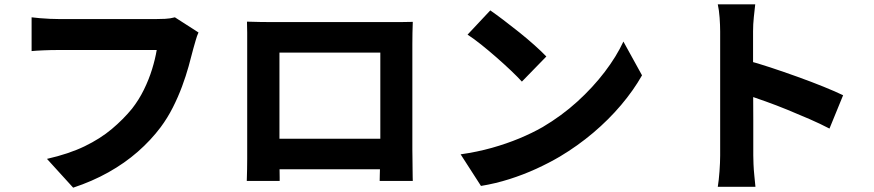

<svg xmlns="http://www.w3.org/2000/svg" viewBox="-20 -816 4040 887"><path d="M897 -666Q890 -651 884 -629.5Q878 -608 873 -591Q864 -555 851.5 -510Q839 -465 821 -416.5Q803 -368 778.5 -319.5Q754 -271 722 -228Q677 -168 616.5 -115Q556 -62 481 -20Q406 22 318 51L197 -82Q298 -105 370.5 -140Q443 -175 496.5 -220Q550 -265 590 -314Q622 -355 645 -402Q668 -449 682.5 -496Q697 -543 704 -585Q689 -585 655 -585Q621 -585 577 -585Q533 -585 484.5 -585Q436 -585 390 -585Q344 -585 307 -585Q270 -585 251 -585Q215 -585 180.5 -583.5Q146 -582 126 -580V-736Q142 -734 164.5 -732Q187 -730 211 -729Q235 -728 251 -728Q268 -728 297.5 -728Q327 -728 364.5 -728Q402 -728 443.5 -728Q485 -728 525.5 -728Q566 -728 601.5 -728Q637 -728 663.5 -728Q690 -728 703 -728Q719 -728 742.5 -729Q766 -730 788 -736Z M1121 -716Q1151 -715 1180.5 -714.5Q1210 -714 1231 -714Q1248 -714 1282 -714Q1316 -714 1361 -714Q1406 -714 1457 -714Q1508 -714 1559 -714Q1610 -714 1655 -714Q1700 -714 1734 -714Q1768 -714 1785 -714Q1804 -714 1831 -714Q1858 -714 1887 -715Q1886 -692 1885.5 -664.5Q1885 -637 1885 -613Q1885 -599 1885 -569.5Q1885 -540 1885 -499.5Q1885 -459 1885 -414Q1885 -369 1885 -323.5Q1885 -278 1885 -238Q1885 -198 1885 -168Q1885 -138 1885 -124Q1885 -109 1885.5 -85Q1886 -61 1886 -37.5Q1886 -14 1886.5 2.5Q1887 19 1887 20H1734Q1734 19 1734.5 -5Q1735 -29 1736 -61.5Q1737 -94 1737 -124Q1737 -137 1737 -168Q1737 -199 1737 -240.5Q1737 -282 1737 -327.5Q1737 -373 1737 -416.5Q1737 -460 1737 -495.5Q1737 -531 1737 -552Q1737 -573 1737 -573H1271Q1271 -573 1271 -552Q1271 -531 1271 -495.5Q1271 -460 1271 -416.5Q1271 -373 1271 -327.5Q1271 -282 1271 -241Q1271 -200 1271 -169Q1271 -138 1271 -124Q1271 -104 1271 -79.5Q1271 -55 1271.5 -33Q1272 -11 1272 4Q1272 19 1272 20H1120Q1120 19 1120.5 4Q1121 -11 1121.5 -34.5Q1122 -58 1122 -82Q1122 -106 1122 -126Q1122 -139 1122 -169Q1122 -199 1122 -239.5Q1122 -280 1122 -325Q1122 -370 1122 -415.5Q1122 -461 1122 -500.5Q1122 -540 1122 -569.5Q1122 -599 1122 -613Q1122 -636 1122 -665Q1122 -694 1121 -716ZM1791 -175V-34H1195V-175Z M2245 -768Q2271 -750 2306 -723.5Q2341 -697 2378.5 -667Q2416 -637 2449 -607.5Q2482 -578 2504 -555L2391 -439Q2371 -461 2340.5 -490Q2310 -519 2274 -550.5Q2238 -582 2203 -610Q2168 -638 2140 -656ZM2108 -103Q2185 -114 2252.5 -133Q2320 -152 2379 -176.5Q2438 -201 2487 -229Q2575 -281 2647 -346.5Q2719 -412 2773.5 -483.5Q2828 -555 2860 -624L2946 -468Q2907 -399 2849.5 -331Q2792 -263 2720.5 -202.5Q2649 -142 2567 -93Q2516 -63 2457 -36Q2398 -9 2333.5 11.5Q2269 32 2202 43Z M3307 -98Q3307 -118 3307 -162.5Q3307 -207 3307 -264Q3307 -321 3307 -383Q3307 -445 3307 -503Q3307 -561 3307 -605.5Q3307 -650 3307 -671Q3307 -699 3304.5 -734Q3302 -769 3296 -796H3469Q3466 -769 3462.5 -736.5Q3459 -704 3459 -671Q3459 -647 3459 -601Q3459 -555 3459 -497Q3459 -439 3459.5 -378Q3460 -317 3460 -260.5Q3460 -204 3460 -161Q3460 -118 3460 -98Q3460 -84 3461 -58Q3462 -32 3465 -3.5Q3468 25 3470 47H3296Q3301 17 3304 -25Q3307 -67 3307 -98ZM3427 -538Q3477 -525 3539 -504.5Q3601 -484 3665 -461Q3729 -438 3784.5 -415.5Q3840 -393 3875 -376L3812 -222Q3770 -244 3719.5 -266Q3669 -288 3617.5 -309Q3566 -330 3517 -347.5Q3468 -365 3427 -379Z"/></svg>

Font: Noto Sans JP Thin ExtraBold
Style: Regular
Weight: 800
Version: Version 2.004-H2;hotconv 1.0.118;makeotfexe 2.5.65603